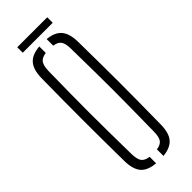

<svg xmlns="http://www.w3.org/2000/svg" viewBox="-286 -907 940 940"><g transform="rotate(-45 183.5 -437.0)"><path d="M159 4.5Q105.5 0 81.8 -27.5Q58 -55 57 -112Q56 -196 55.5 -266.5Q55 -337 55 -403Q55 -469 55.5 -538Q56 -607 57 -687Q58 -744.5 81.8 -772.2Q105.5 -800 159 -804.5V-759.5Q129.5 -755.5 118.2 -739.5Q107 -723.5 106 -688Q104.5 -603 103.8 -535.2Q103 -467.5 103 -404Q103 -340.5 103.8 -270.5Q104.5 -200.5 106 -111.5Q107 -75.5 118.2 -60Q129.5 -44.5 159 -40.5ZM210 4.5V-41Q238.5 -45 249.5 -60.8Q260.5 -76.5 261 -111.5Q262.5 -198 263.2 -267Q264 -336 264 -399.2Q264 -462.5 263.2 -531.8Q262.5 -601 261 -688Q260.5 -723 249.5 -739Q238.5 -755 210 -759V-804.5Q262 -799.5 285.2 -771.5Q308.5 -743.5 309.5 -687Q310.5 -607 311.2 -538Q312 -469 312 -403Q312 -337 311.2 -266.5Q310.5 -196 309.5 -112Q308.5 -55.5 285.2 -28.2Q262 -1 210 4.5ZM80 -878H287.5V-840H80Z"/></g></svg>

Font: Big Shoulders Stencil Text ExtraLight
Style: Regular
Weight: 250
Version: Version 2.001